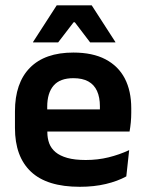

<svg xmlns="http://www.w3.org/2000/svg" viewBox="-20 -706 559 738"><path d="M286.5 12Q160.5 12 99 -46Q37.5 -104 37.5 -214V-278Q37.5 -387 95 -445.5Q152.5 -504 262 -504Q336 -504 385.5 -478Q435 -452 459.8 -404.2Q484.5 -356.5 484.5 -290V-272.5Q484.5 -254.5 482.8 -235.8Q481 -217 478 -200.5H362Q363.5 -228 363.8 -252.8Q364 -277.5 364 -297.5Q364 -332 353 -356.2Q342 -380.5 319.5 -393Q297 -405.5 262 -405.5Q210.5 -405.5 186 -377Q161.5 -348.5 161.5 -296V-250.5L162 -236V-197.5Q162 -174.5 169.2 -155Q176.5 -135.5 193.5 -121.2Q210.5 -107 238.8 -99Q267 -91 309.5 -91Q355.5 -91 397.2 -101.2Q439 -111.5 476.5 -129L465.5 -28Q432 -9.5 386.8 1.2Q341.5 12 286.5 12ZM452 -200.5H105.5V-285.5H452ZM107 -544.5 198 -685.5H332.5L423.5 -544.5V-543H326.5L267.5 -620.5H263L203.5 -543H107Z"/></svg>

Font: Anek Kannada SemiBold
Style: Regular
Weight: 600
Version: Version 1.003